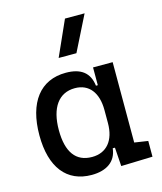

<svg xmlns="http://www.w3.org/2000/svg" viewBox="-119 -882 823 978"><g transform="rotate(-15 293.0 -392.5)"><path d="M243.2 9.8C321.3 9.8 373.5 -24.9 380.9 -93.8H392.6L399.4 4.9L565.4 0V-83L494.1 -93.8V-517.6H390.6V-423.8H380.9C372.6 -493.2 329.1 -527.3 249 -527.3C114.3 -527.3 37.1 -427.7 37.1 -253.9C37.1 -84 112.3 9.8 243.2 9.8ZM390.6 -224.6C390.6 -132.3 345.2 -78.1 268.6 -78.1C183.6 -78.1 139.6 -137.7 139.6 -253.9C139.6 -372.1 188 -439.5 273.4 -439.5C347.2 -439.5 390.6 -385.3 390.6 -293ZM233.9 -609.4H327.6L420.4 -794.9H316.9Z"/></g></svg>

Font: Cascadia Code PL
Style: Regular
Weight: 400
Monospace: yes
Designer: Aaron Bell
Foundry: Saja Typeworks
Version: Version 2404.023